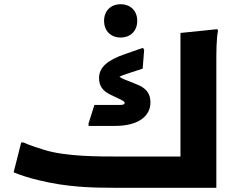

<svg xmlns="http://www.w3.org/2000/svg" viewBox="-20 -895 1130 915"><path d="M555 -716C599 -716 634 -745 634 -796C634 -846 599 -875 555 -875C511 -875 476 -846 476 -796C476 -745 511 -716 555 -716ZM1016 -756 840 -738V-149H550C449 -149 295 -149 193 -180C170 -187 114 -205 92 -216H81L45 -74C71 -62 126 -45 165 -36C300 -3 415 0 536 0H1011V-600C1011 -640 1011 -712 1019 -748ZM697 -407C697 -449 677 -476 629 -494L592 -509C575 -515 561 -521 549 -529C560 -535 575 -540 596 -547L660 -568L667 -658L661 -667L578 -638C492 -609 452 -574 452 -523C452 -486 469 -462 506 -444L554 -421C566 -415 574 -411 574 -405C574 -398 568 -395 553 -395H430L402 -307V-295H529C634 -295 697 -338 697 -407Z"/></svg>

Font: Kufam Arabic Latin Roman Bold
Style: Regular
Weight: 700
Designer: Wael Morcos & Artur Schmal
Version: Version 1.200;PS 001.200;hotconv 1.0.88;makeotf.lib2.5.64775